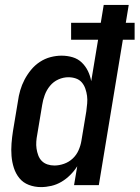

<svg xmlns="http://www.w3.org/2000/svg" viewBox="-20 -755 569 783"><path d="M147 8Q121 8 97.5 -1Q74 -10 59 -28.5Q44 -47 36.5 -70.5Q29 -94 27 -119Q25 -144 27 -170Q29 -196 33 -221L53 -341Q56 -364 62.5 -386.5Q69 -409 80 -430Q91 -451 106.5 -470Q122 -489 142.5 -502.5Q163 -516 186 -522Q209 -528 231 -528Q255 -528 276.5 -521.5Q298 -515 313.5 -500Q329 -485 338.5 -465.5Q348 -446 352 -424L380 -593H270V-662H391L403 -735H505L493 -662H529V-593H481L383 0H282L295 -77Q283 -58 266.5 -41.5Q250 -25 230.5 -13.5Q211 -2 189.5 3Q168 8 147 8ZM202 -80Q221 -80 241 -87Q261 -94 276.5 -108.5Q292 -123 300.5 -142.5Q309 -162 312 -181L332 -301Q334 -317 335.5 -333Q337 -349 335 -364Q333 -379 328 -393.5Q323 -408 313.5 -419Q304 -430 289.5 -435Q275 -440 259 -440Q238 -440 218 -431Q198 -422 184 -405Q170 -388 162.5 -367.5Q155 -347 152 -327L132 -207Q129 -192 128 -177.5Q127 -163 129 -149Q131 -135 136 -121.5Q141 -108 150.5 -98.5Q160 -89 173.5 -84.5Q187 -80 202 -80Z"/></svg>

Font: Iosevka SS04 Semibold
Style: Italic
Weight: 600
Italic angle: -9°
Monospace: yes
Designer: Belleve Invis
Foundry: Belleve Invis
Version: Version 19.0.0; ttfautohint (v1.8.4)